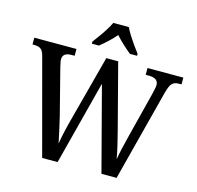

<svg xmlns="http://www.w3.org/2000/svg" viewBox="-128 -1066 1233 1201"><g transform="rotate(15 488.0 -465.5)"><path d="M83 -617Q75 -648 60 -659Q45 -670 18 -670H6V-714H279V-670H258Q202 -670 202 -626Q202 -617 205 -605Q208 -593 210 -581L288 -276Q298 -233 307.5 -191Q317 -149 324 -114Q330 -152 340 -196Q350 -240 363 -288L474 -707H551L661 -285Q674 -236 684 -192Q694 -148 700 -113Q706 -148 715 -187.5Q724 -227 736 -274L810 -566Q813 -580 817 -597.5Q821 -615 821 -625Q821 -670 760 -670H739V-714H971V-670H953Q926 -670 911 -655.5Q896 -641 883 -592L730 0H632L489 -545L348 0H248ZM363 -784Q377 -803 396 -829Q415 -855 432 -882Q449 -909 459 -931H560Q570 -909 587 -882Q604 -855 622.5 -829Q641 -803 656 -784V-771H610Q586 -790 558 -816Q530 -842 509 -866Q488 -841 460.5 -815.5Q433 -790 409 -771H363Z"/></g></svg>

Font: Noto Serif Sinhala SemiCondensed Medium
Style: Regular
Weight: 500
Width: 4
Designer: Jelle Bosma - Monotype Design Team
Foundry: Monotype Imaging Inc.
Version: Version 2.007; ttfautohint (v1.8.4.7-5d5b)